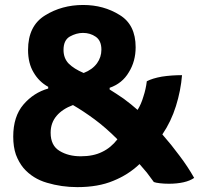

<svg xmlns="http://www.w3.org/2000/svg" viewBox="-20 -729 805 772"><path d="M452.1 -168.9Q425.8 -134.8 390.6 -118.2Q355.5 -100.6 304.7 -100.6Q254.9 -100.6 219.7 -122.1Q183.6 -143.6 183.6 -195.3Q183.6 -235.4 208 -263.7Q231.4 -291 273.4 -306.6Q315.4 -282.2 360.4 -249Q405.3 -215.8 452.1 -168.9ZM316.4 -435.5Q277.3 -452.1 255.9 -473.6Q235.4 -495.1 235.4 -528.3Q235.4 -567.4 260.7 -582Q287.1 -596.7 313.5 -596.7Q342.8 -596.7 365.2 -581.1Q387.7 -565.4 387.7 -529.3Q387.7 -499 370.1 -474.6Q351.6 -449.2 316.4 -435.5ZM598.6 2.9Q606.4 5.9 623 7.8Q639.6 9.8 659.2 9.8Q691.4 9.8 717.8 3.9Q744.1 -2 760.7 -13.7Q735.4 -58.6 702.1 -102.5Q668.9 -147.5 632.8 -188.5Q668 -240.2 687.5 -302.7Q707 -365.2 711.9 -426.8Q668.9 -426.8 630.9 -420.9Q592.8 -414.1 570.3 -402.3Q566.4 -370.1 556.6 -340.8Q547.9 -310.5 533.2 -287.1Q507.8 -309.6 477.5 -332Q446.3 -353.5 420.9 -369.1Q420.9 -371.1 420.9 -376Q471.7 -393.6 498 -438.5Q525.4 -482.4 525.4 -539.1Q525.4 -629.9 460.9 -668.9Q396.5 -709 314.5 -709Q228.5 -709 161.1 -667Q92.8 -625 92.8 -528.3Q92.8 -474.6 115.2 -437.5Q136.7 -400.4 173.8 -379.9Q173.8 -377.9 173.8 -373Q115.2 -356.4 74.2 -308.6Q33.2 -260.7 33.2 -179.7Q33.2 -138.7 43.9 -107.4Q55.7 -76.2 74.2 -53.7Q111.3 -10.7 168.9 5.9Q227.5 23.4 291 23.4Q375 23.4 435.5 -2Q496.1 -26.4 541 -69.3Q555.7 -52.7 570.3 -35.2Q584 -17.6 598.6 2.9Z"/></svg>

Font: cl
Style: Bold
Weight: 400
Designer: Mitja Miklavcic
Version: Version 7.504; 2011; Build 1021